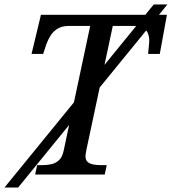

<svg xmlns="http://www.w3.org/2000/svg" viewBox="-65 -780 768 858"><path d="M-45 58 622 -760H683L16 58ZM92 0 101 -42H124Q146 -42 165.5 -46.5Q185 -51 199.5 -65Q214 -79 220 -109L338 -664H242Q213 -664 193.5 -652.5Q174 -641 162 -622.5Q150 -604 142 -582L128 -539H76L118 -714H681L649 -539H597Q597 -543 598 -552Q599 -561 600 -571.5Q601 -582 601.5 -590Q602 -598 602 -600Q602 -626 588 -645Q574 -664 536 -664H439L321 -110Q320 -104 318.5 -95.5Q317 -87 317 -82Q317 -65 326.5 -56.5Q336 -48 352 -45Q368 -42 389 -42H412L403 0Z"/></svg>

Font: Noto Serif
Style: Italic
Weight: 400
Italic angle: -12°
Designer: Monotype Design Team
Foundry: Monotype Imaging Inc.
Version: Version 2.013